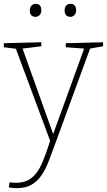

<svg xmlns="http://www.w3.org/2000/svg" viewBox="-26 -747 559 1004"><path d="M20 233 24 206Q32 207 39.5 208Q47 209 55 209Q107 209 139 183.5Q171 158 192.5 109Q214 60 236 -11L57 -492L-6 -500V-521L190 -526V-505L92 -493L252 -46L414 -493L318 -500V-521L513 -526V-505L445 -493L263 4Q246 50 230.5 91.5Q215 133 193.5 166Q172 199 140.5 218Q109 237 60 237Q44 237 20 233ZM342 -659Q312 -659 312 -693Q312 -709 320.5 -718Q329 -727 342 -727Q372 -727 372 -693Q372 -677 363 -668Q354 -659 342 -659ZM160 -659Q130 -659 130 -693Q130 -709 139 -718Q148 -727 160 -727Q190 -727 190 -693Q190 -677 181 -668Q172 -659 160 -659Z"/></svg>

Font: Bitter ExtraLight
Style: Regular
Weight: 200
Designer: Sol Matas, and Bitter project Authors
Foundry: Sol Matas
Version: Version 2.001